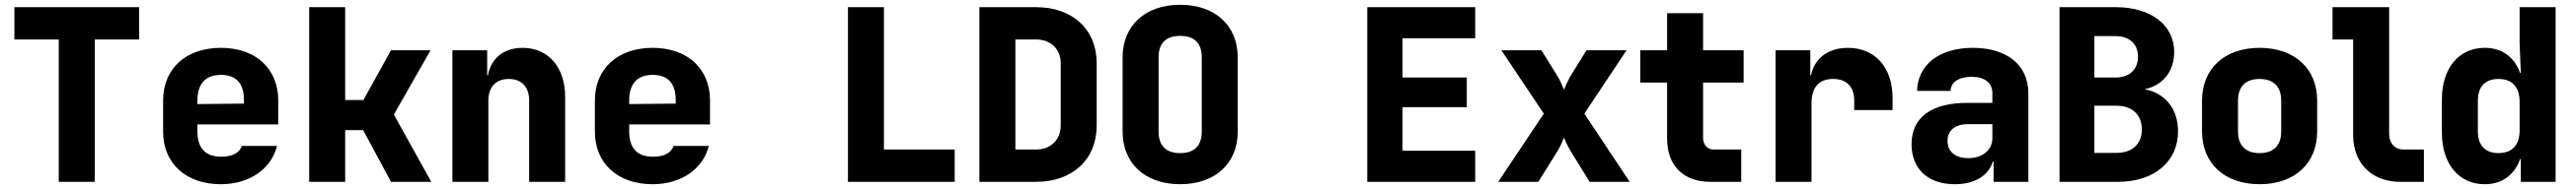

<svg xmlns="http://www.w3.org/2000/svg" viewBox="-20 -760 10740 790"><path d="M375 0V-595H560V-730H40V-595H225V0Z M1140 -340C1140 -472 1047 -560 901 -560C754 -560 660 -472 660 -340V-210C660 -78 754 10 901 10C1020 10 1111 -54 1135 -150H988C979 -122 950 -105 903 -105C836 -105 803 -141 803 -210V-240H1140ZM803 -340C803 -408 835 -447 901 -447C966 -447 997 -410 997 -342V-327L803 -325Z M1419 0V-216H1494L1610 0H1778L1622 -281L1775 -550H1610L1495 -342H1419V-730H1269V0Z M2159 -560C2080 -560 2027 -516 2014 -445H2011V-550H1866V0H2016V-340C2016 -397 2048 -430 2101 -430C2154 -430 2186 -397 2186 -340V0H2336V-355C2336 -479 2266 -560 2159 -560Z M2940 -340C2940 -472 2847 -560 2701 -560C2554 -560 2460 -472 2460 -340V-210C2460 -78 2554 10 2701 10C2820 10 2911 -54 2935 -150H2788C2779 -122 2750 -105 2703 -105C2636 -105 2603 -141 2603 -210V-240H2940ZM2603 -340C2603 -408 2635 -447 2701 -447C2766 -447 2797 -410 2797 -342V-327L2603 -325Z M3960 0V-135H3665V-730H3515V0Z M4300 0C4451 0 4552 -94 4552 -235V-496C4552 -637 4451 -730 4300 -730H4063V0ZM4213 -595H4300C4360 -595 4402 -555 4402 -496V-235C4402 -176 4360 -135 4300 -135H4213Z M4900 10C5047 10 5140 -78 5140 -210V-520C5140 -652 5047 -740 4900 -740C4753 -740 4660 -652 4660 -520V-210C4660 -78 4753 10 4900 10ZM4900 -120C4840 -120 4810 -152 4810 -210V-520C4810 -578 4839 -610 4900 -610C4961 -610 4990 -578 4990 -520V-210C4990 -152 4960 -120 4900 -120Z M6130 0V-130H5827V-312H6095V-436H5827V-600H6130V-730H5680V0Z M6393 0 6474 -130C6485 -148 6495 -172 6500 -185C6505 -172 6516 -148 6527 -130L6607 0H6774L6585 -285L6761 -550H6594L6526 -440C6516 -422 6505 -398 6500 -385C6495 -398 6485 -422 6474 -440L6406 -550H6239L6416 -285L6226 0Z M7239 0V-135H7125C7096 -135 7080 -156 7080 -185V-415H7249V-550H7080V-705H6930V-550H6818V-415H6930V-180C6930 -68 6998 0 7110 0Z M7684 -560C7601 -560 7544 -516 7530 -445H7527V-550H7382V0H7532V-328C7532 -395 7563 -430 7622 -430C7679 -430 7710 -397 7710 -340V-300H7870V-350C7870 -479 7796 -560 7684 -560Z M8205 -560C8065 -560 7975 -490 7972 -380H8112C8112 -416 8146 -439 8199 -439C8254 -439 8286 -414 8286 -370V-330H8181C8032 -330 7949 -269 7949 -157C7949 -54 8018 10 8129 10C8213 10 8270 -26 8288 -85H8291V0H8436V-370C8436 -488 8347 -560 8205 -560ZM8185 -99C8132 -99 8099 -126 8099 -171C8099 -215 8131 -241 8184 -241H8286V-183C8286 -132 8244 -99 8185 -99Z M8920 -387C8996 -402 9044 -461 9044 -543C9044 -655 8947 -730 8801 -730H8566V0H8810C8960 0 9060 -84 9060 -211C9060 -306 9005 -372 8920 -387ZM8799 -609C8857 -609 8893 -577 8893 -523C8893 -469 8857 -436 8799 -436H8711V-609ZM8711 -121V-318H8804C8869 -318 8909 -280 8909 -219C8909 -158 8869 -121 8804 -121Z M9400 10C9547 10 9640 -78 9640 -210V-340C9640 -472 9547 -560 9400 -560C9253 -560 9160 -472 9160 -340V-210C9160 -78 9253 10 9400 10ZM9400 -120C9342 -120 9310 -152 9310 -210V-340C9310 -398 9342 -430 9400 -430C9458 -430 9490 -398 9490 -340V-210C9490 -152 9458 -120 9400 -120Z M10085 0V-135H10000C9964 -135 9940 -161 9940 -200V-730H9704V-595H9790V-195C9790 -78 9868 0 9985 0Z M10484 -580 10489 -455H10486C10462 -522 10411 -560 10338 -560C10232 -560 10160 -476 10160 -345V-205C10160 -74 10232 10 10338 10C10411 10 10462 -28 10486 -95H10489V0H10634V-730H10484ZM10396 -120C10341 -120 10310 -152 10310 -210V-340C10310 -398 10341 -430 10396 -430C10453 -430 10484 -396 10484 -335V-215C10484 -154 10453 -120 10396 -120Z"/></svg>

Font: Tekne LDO ExtraBold
Style: Regular
Weight: 800
Monospace: yes
Designer: Alessio Laiso, Mario Rullo, Paolo Rosset
Foundry: Alessio Laiso
Version: Version 1.000;hotconv 1.0.109;makeotfexe 2.5.65596